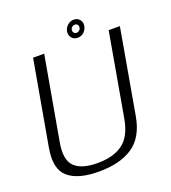

<svg xmlns="http://www.w3.org/2000/svg" viewBox="-143 -895 896 1006"><g transform="rotate(-20 305.0 -392.0)"><path d="M237.5 4.5Q354.5 4.5 425.5 -42.8Q496.5 -90 516.5 -202.5L599.5 -674.5H537L455.5 -211.5Q439 -117.5 387 -78.8Q335 -40 245 -40Q155.5 -40 117 -78.8Q78.5 -117.5 95.5 -211.5L177.5 -674.5H115.5L32 -202.5Q12 -90 66 -42.8Q120 4.5 237.5 4.5ZM371.5 -692.5Q385.5 -692.5 397 -699Q408.5 -705.5 415.8 -716.8Q423 -728 425 -741.5Q427.5 -761 415.5 -775Q403.5 -789 383 -789Q369 -789 357.8 -782.5Q346.5 -776 339 -765.2Q331.5 -754.5 329.5 -741.5Q327 -720.5 339.2 -706.5Q351.5 -692.5 371.5 -692.5ZM374.5 -719Q366 -719 360.5 -725.2Q355 -731.5 356 -741.5Q357 -750.5 364 -756.5Q371 -762.5 380 -762.5Q389 -762.5 394.2 -756.5Q399.5 -750.5 398.5 -741.5Q397.5 -731.5 390.5 -725.2Q383.5 -719 374.5 -719Z"/></g></svg>

Font: Anybody UltraCondensed Thin Light
Style: Italic
Weight: 300
Italic angle: -10°
Version: Version 1.111